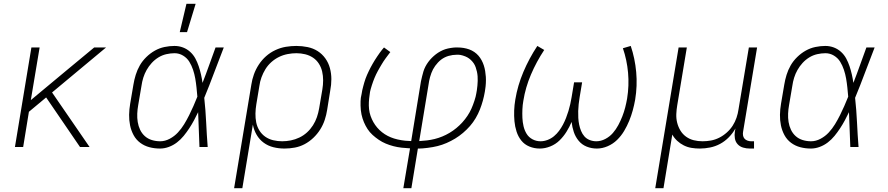

<svg xmlns="http://www.w3.org/2000/svg" viewBox="-20 -768 4640 1003"><path d="M398 0 221 -259 131 -184 101 0H58L144 -520H187L141 -245L332 -404L472 -520H534L252 -285L448 0Z M816 8Q787 8 760.5 1Q734 -6 712.5 -22Q691 -38 678 -62Q665 -86 659.5 -113Q654 -140 654.5 -168.5Q655 -197 660 -226L677 -326Q681 -351 689 -377Q697 -403 710.5 -426.5Q724 -450 744.5 -470Q765 -490 789 -503.5Q813 -517 839.5 -522.5Q866 -528 891 -528Q915 -528 936 -520Q957 -512 973.5 -497Q990 -482 1000.5 -462.5Q1011 -443 1018 -422Q1025 -401 1030 -379Q1035 -357 1038 -335Q1056 -381 1072.5 -427.5Q1089 -474 1106 -520H1149Q1123 -454 1098.5 -388Q1074 -322 1047 -257Q1054 -193 1057 -128.5Q1060 -64 1065 0H1022Q1020 -46 1018.5 -91.5Q1017 -137 1015 -182Q1005 -161 993.5 -139.5Q982 -118 968.5 -97.5Q955 -77 939.5 -58Q924 -39 904.5 -24Q885 -9 862 -0.5Q839 8 816 8ZM817 -30Q842 -30 866.5 -43Q891 -56 909.5 -76Q928 -96 942 -119Q956 -142 968 -166Q980 -190 990.5 -214Q1001 -238 1011 -263Q1009 -287 1006.5 -311Q1004 -335 1000 -358Q996 -381 988.5 -403.5Q981 -426 969 -445.5Q957 -465 936.5 -477.5Q916 -490 892 -490Q871 -490 849 -485Q827 -480 807.5 -468Q788 -456 772.5 -439Q757 -422 746 -402.5Q735 -383 728.5 -362Q722 -341 719 -319L702 -219Q698 -197 697 -174.5Q696 -152 699.5 -130.5Q703 -109 712 -90Q721 -71 736.5 -57Q752 -43 773 -36.5Q794 -30 817 -30ZM919 -600 954 -748H1002L957 -600Z M1203 215 1293 -326Q1297 -353 1306.5 -379.5Q1316 -406 1332 -430.5Q1348 -455 1370 -474.5Q1392 -494 1419 -506.5Q1446 -519 1473.5 -523.5Q1501 -528 1528 -528Q1558 -528 1587 -522Q1616 -516 1639.5 -501Q1663 -486 1679.5 -463Q1696 -440 1703.5 -412Q1711 -384 1711 -354.5Q1711 -325 1705 -294L1689 -194Q1685 -168 1676.5 -142Q1668 -116 1653 -92Q1638 -68 1617 -48Q1596 -28 1571.5 -15Q1547 -2 1520 3Q1493 8 1466 8Q1436 8 1408 1Q1380 -6 1357.5 -22.5Q1335 -39 1320.5 -64Q1306 -89 1301 -117L1246 215ZM1454 -30Q1476 -30 1499 -34.5Q1522 -39 1544 -49.5Q1566 -60 1584 -76.5Q1602 -93 1615 -113.5Q1628 -134 1635.5 -156Q1643 -178 1647 -201L1664 -301Q1668 -325 1668 -348.5Q1668 -372 1663 -394Q1658 -416 1646 -435Q1634 -454 1615.5 -466.5Q1597 -479 1574.5 -484.5Q1552 -490 1528 -490Q1506 -490 1482.5 -485.5Q1459 -481 1437.5 -470.5Q1416 -460 1397.5 -443.5Q1379 -427 1366.5 -406.5Q1354 -386 1346 -364Q1338 -342 1335 -319L1319 -223Q1315 -199 1314.5 -175Q1314 -151 1318.5 -128.5Q1323 -106 1335 -86.5Q1347 -67 1365.5 -54Q1384 -41 1407 -35.5Q1430 -30 1454 -30Z M2087 215 2122 7Q2100 6 2078 3.5Q2056 1 2035 -4.5Q2014 -10 1995 -18Q1976 -26 1959 -37.5Q1942 -49 1926.5 -63Q1911 -77 1900 -94Q1889 -111 1881 -130Q1873 -149 1868.5 -170Q1864 -191 1863.5 -216.5Q1863 -242 1865 -257L1869 -277Q1870 -287 1872.5 -297Q1875 -307 1877.5 -317Q1880 -327 1883 -337Q1886 -347 1889.5 -357Q1893 -367 1897.5 -377Q1902 -387 1906.5 -396.5Q1911 -406 1916 -415.5Q1921 -425 1926.5 -434.5Q1932 -444 1937.5 -453Q1943 -462 1950.5 -473Q1958 -484 1964 -492.5Q1970 -501 1975 -507L1986 -520L2019 -496Q2013 -488 2007 -480Q2001 -472 1995 -464Q1989 -456 1983.5 -447.5Q1978 -439 1973 -430.5Q1968 -422 1963 -413.5Q1958 -405 1953.5 -396.5Q1949 -388 1944.5 -379Q1940 -370 1936.5 -361Q1933 -352 1929.5 -343Q1926 -334 1922.5 -322.5Q1919 -311 1916.5 -302.5Q1914 -294 1913 -288L1911 -273Q1908 -254 1907 -235Q1906 -216 1908 -197.5Q1910 -179 1916 -162Q1922 -145 1930.5 -130Q1939 -115 1950.5 -101.5Q1962 -88 1976 -77Q1990 -66 2005.5 -58Q2021 -50 2038.5 -44.5Q2056 -39 2077.5 -35.5Q2099 -32 2112 -32L2128 -31L2179 -343Q2182 -356 2185 -369Q2188 -382 2192 -395Q2196 -408 2202.5 -420.5Q2209 -433 2217.5 -444.5Q2226 -456 2236 -466Q2246 -476 2257 -484.5Q2268 -493 2281 -500Q2294 -507 2306.5 -511Q2319 -515 2335 -517.5Q2351 -520 2360 -520H2371Q2387 -520 2402 -517.5Q2417 -515 2431 -510Q2445 -505 2457.5 -496.5Q2470 -488 2479.5 -477Q2489 -466 2496 -453Q2503 -440 2507.5 -426Q2512 -412 2514.5 -397Q2517 -382 2518 -366.5Q2519 -351 2518 -333Q2517 -315 2515 -304L2513 -290Q2509 -266 2502.5 -242.5Q2496 -219 2487 -196Q2478 -173 2465 -151Q2452 -129 2435.5 -110Q2419 -91 2399 -74Q2379 -57 2357.5 -44Q2336 -31 2313 -21Q2290 -11 2266 -5Q2242 1 2213.5 4.5Q2185 8 2170 8H2163L2129 215ZM2170 -31Q2190 -32 2210.5 -34.5Q2231 -37 2251 -42Q2271 -47 2290.5 -55Q2310 -63 2328.5 -74Q2347 -85 2364 -99Q2381 -113 2395.5 -129Q2410 -145 2422 -163Q2434 -181 2442.5 -200Q2451 -219 2458.5 -242Q2466 -265 2468 -279L2471 -296Q2473 -309 2474 -321Q2475 -333 2475.5 -345.5Q2476 -358 2475 -370Q2474 -382 2471.5 -393.5Q2469 -405 2465 -416.5Q2461 -428 2454.5 -437.5Q2448 -447 2439.5 -455Q2431 -463 2421 -468.5Q2411 -474 2397.5 -478Q2384 -482 2376 -482H2365Q2355 -482 2344.5 -480.5Q2334 -479 2323.5 -476Q2313 -473 2303 -468Q2293 -463 2284.5 -456.5Q2276 -450 2268 -441.5Q2260 -433 2253.5 -424Q2247 -415 2242 -405.5Q2237 -396 2233.5 -386.5Q2230 -377 2226.5 -365Q2223 -353 2222 -346Z M2800 8Q2771 8 2745.5 -2.5Q2720 -13 2703.5 -33.5Q2687 -54 2678.5 -80.5Q2670 -107 2667.5 -134.5Q2665 -162 2666 -190.5Q2667 -219 2672 -248Q2684 -321 2714 -392Q2744 -463 2787 -528L2823 -507Q2782 -445 2753.5 -378Q2725 -311 2714 -242Q2710 -220 2709 -197Q2708 -174 2709 -152Q2710 -130 2715 -108.5Q2720 -87 2731 -69Q2742 -51 2761.5 -40.5Q2781 -30 2804 -30Q2822 -30 2840.5 -37Q2859 -44 2874 -56.5Q2889 -69 2900.5 -84.5Q2912 -100 2921 -117Q2930 -134 2937 -152Q2944 -170 2949.5 -188Q2955 -206 2959 -224Q2963 -242 2966 -260L2979 -338H3021L3008 -260Q3005 -242 3003 -224Q3001 -206 3000.5 -188Q3000 -170 3001 -152Q3002 -134 3005.5 -117Q3009 -100 3015.5 -84Q3022 -68 3033 -55.5Q3044 -43 3060.5 -36.5Q3077 -30 3095 -30Q3119 -30 3142 -42Q3165 -54 3181.5 -73Q3198 -92 3210 -114.5Q3222 -137 3231 -160Q3240 -183 3246 -206.5Q3252 -230 3256 -253Q3267 -321 3261 -388Q3255 -455 3234 -516L3275 -528Q3297 -463 3303.5 -391.5Q3310 -320 3298 -247Q3293 -219 3285.5 -191.5Q3278 -164 3267 -137Q3256 -110 3240.5 -84Q3225 -58 3203.5 -37Q3182 -16 3154 -4Q3126 8 3098 8Q3070 8 3045 -2Q3020 -12 3003 -32.5Q2986 -53 2977.5 -78.5Q2969 -104 2966 -131Q2955 -105 2939.5 -80Q2924 -55 2903 -34.5Q2882 -14 2854.5 -3Q2827 8 2800 8Z M3403 215 3525 -520H3568L3518 -219Q3514 -196 3513 -172.5Q3512 -149 3517.5 -127Q3523 -105 3534.5 -86Q3546 -67 3564 -54Q3582 -41 3604 -35.5Q3626 -30 3650 -30Q3672 -30 3694 -34Q3716 -38 3737 -48.5Q3758 -59 3776.5 -75.5Q3795 -92 3807.5 -111.5Q3820 -131 3827.5 -153Q3835 -175 3838 -197L3892 -520H3935L3862 -81Q3860 -71 3861.5 -61Q3863 -51 3869 -44Q3875 -37 3884.5 -33.5Q3894 -30 3904 -30H3919V8H3897Q3879 8 3862 3Q3845 -2 3833.5 -14.5Q3822 -27 3819 -45Q3816 -63 3819 -81L3822 -97Q3808 -72 3787.5 -51Q3767 -30 3742 -16.5Q3717 -3 3689.5 2.5Q3662 8 3636 8Q3613 8 3592 4.5Q3571 1 3552 -8.5Q3533 -18 3517.5 -32.5Q3502 -47 3492 -65L3446 215Z M4216 8Q4187 8 4160.5 1Q4134 -6 4112.5 -22Q4091 -38 4078 -62Q4065 -86 4059.5 -113Q4054 -140 4054.5 -168.5Q4055 -197 4060 -226L4077 -326Q4081 -351 4089 -377Q4097 -403 4110.5 -426.5Q4124 -450 4144.5 -470Q4165 -490 4189 -503.5Q4213 -517 4239.5 -522.5Q4266 -528 4291 -528Q4315 -528 4336 -520Q4357 -512 4373.5 -497Q4390 -482 4400.5 -462.5Q4411 -443 4418 -422Q4425 -401 4430 -379Q4435 -357 4438 -335Q4456 -381 4472.5 -427.5Q4489 -474 4506 -520H4549Q4523 -454 4498.5 -388Q4474 -322 4447 -257Q4454 -193 4457 -128.5Q4460 -64 4465 0H4422Q4420 -46 4418.5 -91.5Q4417 -137 4415 -182Q4405 -161 4393.5 -139.5Q4382 -118 4368.5 -97.5Q4355 -77 4339.5 -58Q4324 -39 4304.5 -24Q4285 -9 4262 -0.5Q4239 8 4216 8ZM4217 -30Q4242 -30 4266.5 -43Q4291 -56 4309.5 -76Q4328 -96 4342 -119Q4356 -142 4368 -166Q4380 -190 4390.5 -214Q4401 -238 4411 -263Q4409 -287 4406.5 -311Q4404 -335 4400 -358Q4396 -381 4388.5 -403.5Q4381 -426 4369 -445.5Q4357 -465 4336.5 -477.5Q4316 -490 4292 -490Q4271 -490 4249 -485Q4227 -480 4207.5 -468Q4188 -456 4172.5 -439Q4157 -422 4146 -402.5Q4135 -383 4128.5 -362Q4122 -341 4119 -319L4102 -219Q4098 -197 4097 -174.5Q4096 -152 4099.5 -130.5Q4103 -109 4112 -90Q4121 -71 4136.5 -57Q4152 -43 4173 -36.5Q4194 -30 4217 -30Z"/></svg>

Font: Iosevka Aile XLt Obl
Style: Regular
Weight: 200
Italic angle: -9°
Designer: Belleve Invis
Foundry: Belleve Invis
Version: Version 31.1.0; ttfautohint (v1.8.4)